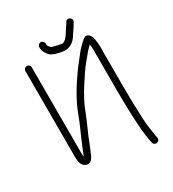

<svg xmlns="http://www.w3.org/2000/svg" viewBox="-192 -881 910 1010"><g transform="rotate(-30 263.0 -376.5)"><path d="M176 -722V-715C176 -698.3 188.8 -679.4 198 -669C214.3 -650.8 248.9 -644.2 278 -640C323.1 -635.5 350.6 -667.4 366 -696C375.5 -709.6 385.3 -722.8 393 -737L399 -747C411.4 -768.6 378.1 -788.2 366 -767L360 -757C356 -750.3 351.7 -744 347 -738L333 -716C329 -709.3 324.3 -703 319 -697C312.3 -688 299.2 -675.2 284 -679C267.5 -681.7 247.1 -687 233 -691C227.5 -692.8 215 -707.7 215 -715V-722C215 -732.3 205.6 -742 195.5 -742C185.4 -742 176 -732.3 176 -722ZM50 -651V-130C50 -95.8 56.7 -67.3 86 -62C103.3 -58.7 117.7 -70.3 129 -97C136.3 -115 144.3 -134.3 153 -155C170.2 -203.4 193.9 -246.8 213 -298C232 -350 257.1 -395 284 -436C304 -467.5 330.5 -507.9 352 -533C372.7 -556.3 383 -573.5 405 -594L413 -602C416.5 -581.3 417.1 -558 416 -533V-327C416 -287 416.3 -255.3 417 -232C419.5 -146 422.1 -62.3 438 9C445 33.4 482.3 24 476 -1C472.8 -13.8 471.8 -17.8 469 -42C463.9 -74.9 461.6 -87.9 460 -121C456.7 -194.4 455 -243.3 455 -327V-532C456.4 -566.6 454.5 -598 448 -624C443.3 -638.2 425.3 -663.1 403 -645C388.5 -634.1 359.6 -605.5 348 -590C327.8 -562.5 312.8 -546.9 290 -515C246.6 -453.3 204.6 -389.7 176 -311C157.4 -260.2 135 -215.8 116 -169C107.2 -146.3 97.7 -127.1 91 -107C90.3 -109 90 -111 90 -113C89.3 -117 89 -122.7 89 -130V-651C89 -661.3 79.7 -670 69.5 -670C59.3 -670 50 -661.3 50 -651Z"/></g></svg>

Font: Just Breathe
Style: Regular
Weight: 400
Foundry: Cannot Into Space Fonts
Version: Version 0.72